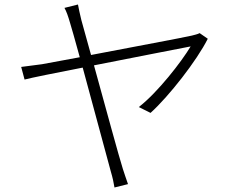

<svg xmlns="http://www.w3.org/2000/svg" viewBox="-20 -800 1040 852"><path d="M866 -653C857 -648 842 -645 831 -642C798 -634 566 -591 384 -556L341 -711C334 -742 329 -761 326 -780L266 -765C275 -749 282 -729 291 -698C296 -682 313 -623 334 -546L166 -515C131 -510 106 -507 74 -503L89 -447C119 -455 224 -476 347 -500C395 -323 459 -86 472 -38C479 -15 485 12 488 32L548 17C540 -4 532 -31 525 -51C509 -101 448 -325 397 -510C587 -547 797 -589 826 -594C786 -527 681 -391 596 -325L648 -299C730 -373 854 -532 902 -628Z"/></svg>

Font: Spoqa Han Sans Neo Light
Style: Regular
Weight: 300
Designer: [Spoqa Han Sans Neo] Dong-huui Kim  Younghwa Kang  Yujin Lee  [Noto Sans] Ryoko NISHIZUKA  (kana & ideographs); Paul D. 
Foundry: Spoqa (http://www.spoqa-han-sans.com)
Version: Version 1.000